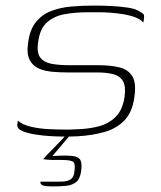

<svg xmlns="http://www.w3.org/2000/svg" viewBox="-20 -484 578 689"><path d="M44 -51Q61 -36 92 -29Q123 -22 156 -20.5Q189 -19 213 -19Q222 -19 232 -19Q242 -19 252 -20Q299 -21 335.5 -31Q372 -41 396 -65.5Q420 -90 427 -136Q432 -174 421.5 -192.5Q411 -211 387.5 -217.5Q364 -224 328 -224Q312 -224 294.5 -224Q277 -224 259 -224Q241 -224 221 -224Q195 -224 167.5 -226.5Q140 -229 118.5 -238.5Q97 -248 86 -270Q75 -292 81 -331Q87 -378 109 -405Q131 -432 163.5 -444.5Q196 -457 235.5 -460.5Q275 -464 318 -464Q344 -464 377 -462.5Q410 -461 440 -456.5Q470 -452 485 -440Q492 -437 495 -433Q498 -429 497 -423Q497 -420 496.5 -416.5Q496 -413 495.5 -409.5Q495 -406 494 -403Q486 -414 466.5 -421.5Q447 -429 422.5 -433Q398 -437 375 -438.5Q352 -440 337 -440H293Q252 -440 214 -433.5Q176 -427 149.5 -404.5Q123 -382 117 -333Q111 -295 124.5 -277.5Q138 -260 165 -255Q192 -250 229 -250Q257 -250 283.5 -250Q310 -250 334 -250Q376 -250 407.5 -242.5Q439 -235 454.5 -211Q470 -187 462 -134Q455 -82 427 -52.5Q399 -23 355.5 -10.5Q312 2 259 5Q245 6 232 6Q219 6 205 6Q189 6 161.5 4.5Q134 3 106 -1.5Q78 -6 59.5 -14Q41 -22 42 -37ZM168 185Q144 185 134 181.5Q124 178 125 168Q130 168 149 168Q168 168 194 168Q223 168 234.5 159Q246 150 247 131Q251 105 243.5 97.5Q236 90 201 90H169Q163 90 156.5 89.5Q150 89 144.5 88.5Q139 88 135 87Q137 84 148 72.5Q159 61 174 46Q189 31 201.5 17.5Q214 4 219 -2H234L168 76Q215 73 238.5 75.5Q262 78 268.5 90.5Q275 103 271 131Q267 159 252.5 170Q238 181 216 183Q194 185 168 185Z"/></svg>

Font: Genos Thin ExtraLight
Style: Italic
Weight: 250
Italic angle: -8°
Version: Version 1.010